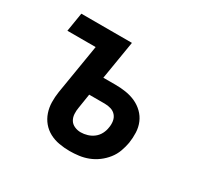

<svg xmlns="http://www.w3.org/2000/svg" viewBox="-119 -662 838 812"><g transform="rotate(30 300.0 -256.0)"><path d="M308 8Q282 8 256.5 3.5Q231 -1 209.5 -12.5Q188 -24 172.5 -42.5Q157 -61 149 -84.5Q141 -108 140.5 -133.5Q140 -159 144 -185L184 -428H46L61 -520H308L277 -332H337Q363 -332 388 -328Q413 -324 435 -314Q457 -304 474.5 -287Q492 -270 501.5 -247.5Q511 -225 512 -199.5Q513 -174 509 -148Q505 -126 497 -104Q489 -82 474 -63Q459 -44 439.5 -29.5Q420 -15 398 -6.5Q376 2 353 5Q330 8 308 8ZM309 -84Q325 -84 341.5 -89Q358 -94 371.5 -104.5Q385 -115 393 -130.5Q401 -146 403 -162Q406 -178 403.5 -193.5Q401 -209 391.5 -220Q382 -231 367.5 -235.5Q353 -240 337 -240H261L250 -170Q247 -154 248 -138Q249 -122 256.5 -109.5Q264 -97 278.5 -90.5Q293 -84 309 -84Z"/></g></svg>

Font: Iosevka SS04 Semibold Extended
Style: Italic
Weight: 600
Width: 7
Italic angle: -9°
Monospace: yes
Designer: Belleve Invis
Foundry: Belleve Invis
Version: Version 19.0.0; ttfautohint (v1.8.4)